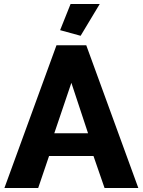

<svg xmlns="http://www.w3.org/2000/svg" viewBox="-20 -935 710 955"><path d="M261 -710H409L668 0H500L445 -159H224L170 0H2ZM418 -272 335 -523 250 -272ZM381 -757 279 -785 331 -915H476Z"/></svg>

Font: Oxford Sans
Style: Regular
Weight: 800
Designer: Matt McInerney, Pablo Impallari, Rodrigo Fuenzalida
Foundry: Matt McInerney, Pablo Impallari, Rodrigo Fuenzalida
Version: Version 3.000g; ttfautohint (v1.5) -l 8 -r 28 -G 28 -x 14 -D